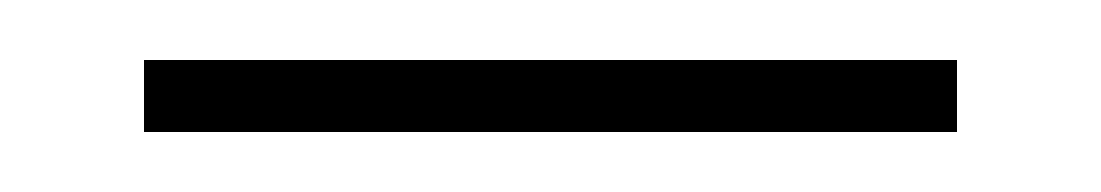

<svg xmlns="http://www.w3.org/2000/svg" viewBox="-20 -210 367 64"><path d="M28 -190H299V-166H28Z"/></svg>

Font: BhuTuka Expanded One
Style: Regular
Weight: 400
Designer: Erin McLaughlin
Version: Version 1.000; ttfautohint (v1.8.3)